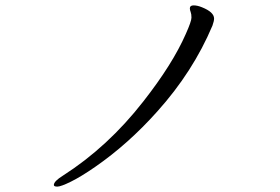

<svg xmlns="http://www.w3.org/2000/svg" viewBox="-20 -674 1040 713"><path d="M685 -643Q685 -654 699 -654Q713 -654 730 -647Q775 -629 775 -605Q775 -596 769 -579Q697 -408 564 -260Q456 -139 333 -54Q281 -18 243.5 0.5Q206 19 193 19Q180 19 180 13Q180 -1 214 -22Q381 -129 512 -297Q621 -436 670 -548Q691 -595 691 -608.5Q691 -622 688 -629.5Q685 -637 685 -643Z"/></svg>

Font: LXGW WenKai Mono Lite
Style: Regular
Weight: 400
Monospace: yes
Designer: LXGW / Fontworks Inc.
Foundry: LXGW / Fontworks Inc.
Version: Version 1.520; June 14, 2025